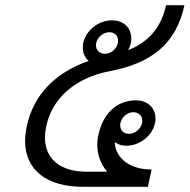

<svg xmlns="http://www.w3.org/2000/svg" viewBox="-20 -720 731 740"><path d="M401.7 -595.8C421.7 -595.8 435 -582.5 435 -563.3C435 -560 435 -557.5 434.2 -554.2C429.2 -530.8 407.5 -512.5 384.2 -512.5C364.2 -512.5 350 -526.7 350 -545C350 -548.3 350 -550.8 350.8 -554.2C355.8 -577.5 378.3 -595.8 401.7 -595.8ZM476.7 -204.2C456.7 -204.2 443.3 -217.5 443.3 -236.7C443.3 -240 443.3 -242.5 444.2 -245.8C449.2 -269.2 470.8 -287.5 494.2 -287.5C514.2 -287.5 528.3 -273.3 528.3 -255C528.3 -251.7 528.3 -249.2 527.5 -245.8C522.5 -222.5 500 -204.2 476.7 -204.2ZM620 -700C600.8 -613.3 553.3 -558.3 474.2 -526.7C478.3 -535 482.5 -544.2 484.2 -554.2C485.8 -560.8 485.8 -566.7 485.8 -572.5C485.8 -614.2 455 -641.7 411.7 -641.7C361.7 -641.7 311.7 -605 300.8 -554.2C300 -548.3 299.2 -541.7 299.2 -536.7C299.2 -515 307.5 -497.5 321.7 -485C197.5 -442.5 109.2 -357.5 83.3 -233.3C79.2 -213.3 76.7 -194.2 76.7 -176.7C76.7 -64.2 160.8 0 300 0H550L562.5 -58.3L564.2 -66.7C465.8 -66.7 422.5 -123.3 422.5 -172.5C434.2 -163.3 449.2 -158.3 466.7 -158.3C516.7 -158.3 566.7 -195 577.5 -245.8C579.2 -252.5 579.2 -258.3 579.2 -264.2C579.2 -305 547.5 -333.3 504.2 -333.3C429.2 -333.3 376.7 -281.7 359.2 -200C356.7 -188.3 355 -175.8 355 -162.5C355 -125.8 366.7 -88.3 393.3 -58.3H312.5C215.8 -58.3 153.3 -105 153.3 -190C153.3 -203.3 155 -217.5 158.3 -233.3C181.7 -345.8 275.8 -421.7 403.3 -445.8C565.8 -476.7 659.2 -552.5 690.8 -700Z"/></svg>

Font: BoonHome
Style: Book Oblique
Weight: 400
Italic angle: -12°
Designer: Sungsit Sawaiwan
Foundry: Sungsit Sawaiwan
Version: Version 0.2